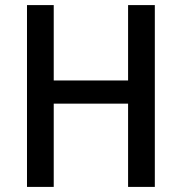

<svg xmlns="http://www.w3.org/2000/svg" viewBox="-20 -734 714 754"><path d="M588 0V-714H483V-418H191V-714H86V0H191V-327H483V0Z"/></svg>

Font: Noto Sans Myanmar SemiCondensed Medium
Style: Regular
Weight: 500
Width: 4
Designer: Monotype Design Team
Foundry: Monotype Imaging Inc.
Version: Version 2.107